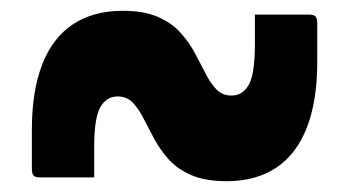

<svg xmlns="http://www.w3.org/2000/svg" viewBox="-20 -476 640 352"><path d="M395.1 -143.8Q449.3 -143.8 486.6 -168.7Q523.8 -193.5 542.7 -242.4Q561.6 -291.3 561.6 -362.2V-433.2Q561.6 -442.2 558.6 -445.7Q555.6 -449.2 546.6 -449.2Q521.7 -449.2 497 -449.2Q472.4 -449.2 447.3 -449.2V-437.2Q447.3 -425.6 447.3 -414.5Q447.3 -403.5 447.3 -394.6Q447.3 -340.4 436.1 -320.6Q425 -300.8 404.5 -300.8Q387.6 -300.8 376.9 -311.9Q366.2 -323 357.1 -340.8Q348.1 -358.6 337.4 -378.5Q326.8 -398.4 310.8 -416.2Q294.9 -434 269.3 -445.1Q243.6 -456.2 204.9 -456.2Q150.8 -456.2 113.5 -431.3Q76.2 -406.5 57.3 -357.6Q38.4 -308.8 38.4 -237.8V-166.8Q38.4 -157.8 41.4 -154.3Q44.4 -150.8 53.4 -150.8Q78.5 -150.8 103.1 -150.8Q127.8 -150.8 152.7 -150.8V-162.8Q152.7 -173.6 152.7 -185.1Q152.7 -196.7 152.7 -207.1Q152.7 -259.6 163.9 -279.4Q175.2 -299.2 195.5 -299.2Q212.4 -299.2 223.2 -288.1Q233.9 -277 243 -259.2Q252.1 -241.4 262.7 -221.5Q273.4 -201.6 289.3 -183.8Q305.2 -166 330.9 -154.9Q356.5 -143.8 395.1 -143.8Z"/></svg>

Font: Recursive Sans Linear Light
Style: Regular
Weight: 300
Version: Version 1.085